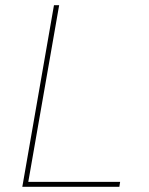

<svg xmlns="http://www.w3.org/2000/svg" viewBox="-20 -720 576 740"><path d="M188 -700H208L89 -19H443L440 0H66Z"/></svg>

Font: Fixel Italic Variable Display Thin
Style: Italic
Weight: 100
Italic angle: -10°
Designer: AlfaBravo + MacPaw
Foundry: Kyrylo Tkachov, Marchela Mozhyna, Serhii Makarenko, Maria Weinstein, Zakhar Kryvoshyya
Version: Version 1.210;Glyphs 3.2 (3217)